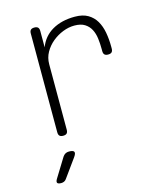

<svg xmlns="http://www.w3.org/2000/svg" viewBox="-118 -649 836 977"><g transform="rotate(-15 300.0 -160.0)"><path d="M155 10Q142 10 136 4Q130 -2 130 -15V-535Q130 -548 136 -554Q142 -560 155 -560Q168 -560 174 -554Q180 -548 180 -535V-449Q200 -503 249 -531.5Q298 -560 368 -560Q410 -560 437 -544Q464 -528 479.5 -501.5Q495 -475 501.5 -439.5Q508 -404 508 -365V-355Q508 -342 502 -336Q496 -330 483 -330Q470 -330 464 -336Q458 -342 458 -355V-365Q458 -394 454.5 -421.5Q451 -449 440 -470Q429 -491 408.5 -504Q388 -517 354 -517Q324 -517 293.5 -505Q263 -493 237.5 -472Q212 -451 196 -422.5Q180 -394 180 -360V-15Q180 -2 174 4Q168 10 155 10ZM68 212 129 113Q135 104 143 99.5Q151 95 162 95Q184 95 188.5 103.5Q193 112 180 130L110 227Q105 234 98 237Q91 240 83 240Q66 240 62.5 233Q59 226 68 212Z"/></g></svg>

Font: Maple Mono Thin
Style: Regular
Weight: 250
Monospace: yes
Designer: subframe7536
Version: Version 7.000